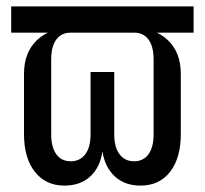

<svg xmlns="http://www.w3.org/2000/svg" viewBox="-20 -570 640 600"><path d="M181 10Q123 10 89 -33Q55 -76 55 -151V-339Q55 -407 96.5 -445.5Q138 -484 209 -484L143 -459V-468H15V-550H585V-468H457V-459L391 -484Q462 -484 503.5 -445.5Q545 -407 545 -339V-151Q545 -76 511.5 -33Q478 10 419 10Q370 10 339 -18.5Q308 -47 300 -97Q293 -47 262 -18.5Q231 10 181 10ZM201 -66Q230 -66 246.5 -88Q263 -110 263 -150V-345H337V-150Q337 -110 353.5 -88Q370 -66 399 -66Q428 -66 444 -88Q460 -110 460 -150V-384Q460 -425 444 -446.5Q428 -468 399 -468H201Q172 -468 156 -446.5Q140 -425 140 -384V-150Q140 -110 156 -88Q172 -66 201 -66Z"/></svg>

Font: Pitagon Sans Mono
Style: Regular
Weight: 400
Monospace: yes
Designer: Travis Tran
Foundry: Pitagon
Version: Version 1.001;gftools[0.9.26]